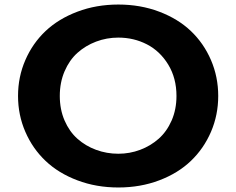

<svg xmlns="http://www.w3.org/2000/svg" viewBox="-20 -808 1036 842"><path d="M91.1 -230Q59.1 -303.7 59.1 -387.2Q59.1 -470.7 91.1 -544.4Q123 -618.2 179.9 -671.9Q236.8 -725.6 319.6 -756.8Q402.3 -788.1 499 -788.1Q595.7 -788.1 678.2 -756.8Q760.7 -725.6 817.1 -671.9Q873.5 -618.2 905.3 -544.4Q937 -470.7 937 -387.2Q937 -303.7 905.3 -230Q873.5 -156.2 817.1 -102.3Q760.7 -48.3 678.2 -17.1Q595.7 14.2 499 14.2Q402.3 14.2 319.6 -17.1Q236.8 -48.3 179.9 -102.3Q123 -156.2 91.1 -230ZM499 -133.8Q548.8 -133.8 594.5 -150.9Q640.1 -168 675.8 -199.5Q711.4 -231 732.7 -279.5Q753.9 -328.1 753.9 -387.2Q753.9 -465.3 717.8 -524.7Q681.6 -584 624.3 -613.5Q566.9 -643.1 499 -643.1Q447.8 -643.1 401.4 -625.5Q355 -607.9 319.6 -576.2Q284.2 -544.4 263.2 -495.4Q242.2 -446.3 242.2 -387.2Q242.2 -328.1 263.2 -279.5Q284.2 -231 319.6 -199.5Q355 -168 401.4 -150.9Q447.8 -133.8 499 -133.8Z"/></svg>

Font: Sporting Grotesque
Style: Gras
Weight: 700
Designer: Lucas LE BIHAN
Foundry: Lucas LE BIHAN
Version: Version 1.001